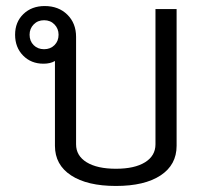

<svg xmlns="http://www.w3.org/2000/svg" viewBox="-20 -606 682 636"><path d="M565 -576V-123Q565 -60 512 -25Q459 10 364 10Q269 10 215.5 -25Q162 -60 162 -123V-404Q147 -395 124 -395Q83 -395 56.5 -422Q30 -449 30 -491Q30 -533 57.5 -559.5Q85 -586 128 -586Q174 -586 203 -557.5Q232 -529 232 -484V-128Q232 -90 267 -68.5Q302 -47 364 -47Q426 -47 460.5 -68.5Q495 -90 495 -128V-576ZM174 -491Q174 -511 160.5 -525Q147 -539 126 -539Q105 -539 91.5 -525Q78 -511 78 -491Q78 -470 91.5 -456.5Q105 -443 126 -443Q147 -443 160.5 -456.5Q174 -470 174 -491Z"/></svg>

Font: Sarabun Light
Style: Regular
Weight: 300
Designer: Suppakit Chalermlarp | Katatrad Co.,Ltd.
Foundry: Cadson Demak Co.,Ltd.
Version: Version 1.000; ttfautohint (v1.6)